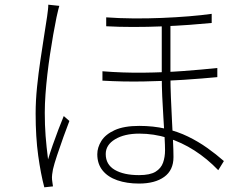

<svg xmlns="http://www.w3.org/2000/svg" viewBox="-20 -772 1040 819"><path d="M707 -677Q707 -642 707 -600.5Q707 -559 707 -519.5Q707 -480 707 -449Q707 -406 709 -357Q711 -308 713.5 -259.5Q716 -211 718 -170Q720 -129 720 -102Q720 -46 680.5 -17.5Q641 11 573 11Q521 11 480.5 -3Q440 -17 417.5 -45Q395 -73 395 -114Q395 -143 412.5 -171Q430 -199 469.5 -217Q509 -235 574 -235Q634 -235 686 -223Q738 -211 782 -189.5Q826 -168 864 -141Q902 -114 935 -85L911 -46Q864 -95 809.5 -130Q755 -165 695.5 -183.5Q636 -202 574 -202Q511 -202 471 -178Q431 -154 431 -115Q431 -70 469.5 -47.5Q508 -25 573 -25Q620 -25 643.5 -39.5Q667 -54 675.5 -78Q684 -102 684 -131Q684 -151 682 -188Q680 -225 677 -270Q674 -315 672 -361Q670 -407 670 -446Q670 -478 670 -520Q670 -562 670 -604.5Q670 -647 670 -677ZM417 -468Q504 -461 592 -462Q680 -463 761 -469Q842 -475 907 -482V-443Q845 -437 762.5 -431.5Q680 -426 591.5 -424.5Q503 -423 417 -428ZM433 -698Q487 -694 548 -693.5Q609 -693 670 -695.5Q731 -698 786 -702.5Q841 -707 883 -713V-674Q843 -670 788 -666Q733 -662 671.5 -659.5Q610 -657 548.5 -657Q487 -657 433 -660ZM233 -747Q231 -741 229 -732.5Q227 -724 225 -715.5Q223 -707 221 -698Q214 -664 207 -624Q200 -584 193.5 -541Q187 -498 182 -454.5Q177 -411 174 -369.5Q171 -328 171 -291Q171 -238 174.5 -192.5Q178 -147 185 -92Q193 -119 205 -153.5Q217 -188 229.5 -220.5Q242 -253 252 -277L276 -256Q265 -228 250.5 -187.5Q236 -147 223.5 -109.5Q211 -72 206 -50Q204 -40 202.5 -28Q201 -16 202 -6Q203 1 204 9.5Q205 18 206 23L169 27Q154 -29 143 -108Q132 -187 132 -288Q132 -342 138 -401Q144 -460 152.5 -516.5Q161 -573 168.5 -621.5Q176 -670 181 -702Q183 -717 184.5 -729.5Q186 -742 186 -752Z"/></svg>

Font: Noto Sans JP Thin ExtraLight
Style: Regular
Weight: 250
Version: Version 2.004-H2;hotconv 1.0.118;makeotfexe 2.5.65603